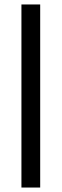

<svg xmlns="http://www.w3.org/2000/svg" viewBox="-20 -740 276 860"><path d="M76 100V-720H160V100Z"/></svg>

Font: DM Sans 11pt
Style: Regular
Weight: 400
Version: Version 4.004;gftools[0.9.30]